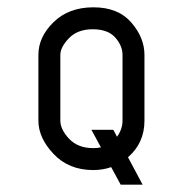

<svg xmlns="http://www.w3.org/2000/svg" viewBox="-20 -465 500 525"><path d="M315 -315Q315 -340 295 -362.5Q275 -385 233.5 -385Q192 -385 168.5 -360.5Q145 -336 145 -315V-135Q145 -111 169 -85.5Q193 -60 235 -60Q246 -60 256 -62L230 -110H290L300 -91Q315 -112 315 -135ZM375 -135Q375 -74 330 -35L370 40H310L284 -8Q261 0 235 0Q168 0 126.5 -44Q85 -88 85 -135V-315Q85 -364 126.5 -404.5Q168 -445 235.5 -445Q303 -445 339 -403.5Q375 -362 375 -315Z"/></svg>

Font: SOV_Station
Style: Book
Weight: 400
Version: Version 1.00